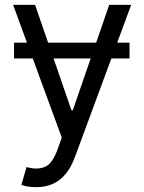

<svg xmlns="http://www.w3.org/2000/svg" viewBox="-20 -566 597 794"><path d="M515.6 -389.6V-324.2H38.1V-389.6ZM129.9 208Q108.4 208 91.8 204.8Q75.2 201.7 68.4 198.2L89.8 125L98.1 127Q140.1 136.7 168.9 122.6Q197.8 108.4 218.8 49.8L235.4 2.9L34.2 -545.9H125L275.4 -110.4H281.2L431.6 -545.9H522.5L290 83Q274.4 125.5 251.5 153.3Q228.5 181.2 198.2 194.6Q168 208 129.9 208Z"/></svg>

Font: Inter
Style: Regular
Weight: 400
Designer: Rasmus Andersson
Foundry: rsms
Version: Version 4.000;git-8c9346024